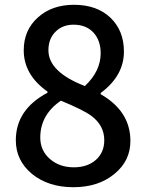

<svg xmlns="http://www.w3.org/2000/svg" viewBox="-20 -768 610 801"><path d="M114 -42Q46 -98 46 -183Q46 -311 178 -381V-386Q79 -456 79 -558Q79 -643 139 -696Q197 -748 289 -748Q384 -748 441 -694Q497 -640 497 -553Q497 -452 400 -380V-375Q524 -304 524 -180Q524 -97 458 -43Q391 13 286 13Q182 13 114 -42ZM400 -546Q400 -598 371 -631Q340 -665 287 -665Q241 -665 212 -636Q182 -607 182 -558Q182 -468 334 -409Q400 -471 400 -546ZM380 -101Q415 -132 415 -183Q415 -244 362 -284Q329 -309 234 -348Q148 -289 148 -194Q148 -140 188 -105Q228 -70 288 -70Q345 -70 380 -101Z"/></svg>

Font: `nÑOSM
Style: Regular
Weight: 500
Designer: Ryoko NISHIZUKA ¬âXZm¬º[P (kana & ideographs); Paul D. Hunt (Latin, Greek & Cyrillic); Wenlong ZHANG _ e¬á¬ü¬ô (bopomof
Foundry: Adobe Systems Incorporated
Version: Version 1.00 June 24, 2014, initial release